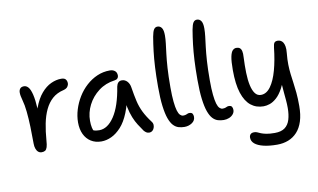

<svg xmlns="http://www.w3.org/2000/svg" viewBox="-95 -964 2368 1430"><g transform="rotate(-10 1088.5 -249.5)"><path d="M157 12Q142 12 131 3Q120 -6 114 -23Q108 -40 108 -61Q108 -126 106 -189Q104 -252 98.5 -305Q93 -358 83 -392Q77 -415 74.5 -428Q72 -441 72 -454Q72 -472 81.5 -483.5Q91 -495 111 -495Q129 -495 143.5 -478.5Q158 -462 168 -421.5Q178 -381 182 -309Q186 -237 184 -127L152 -156Q159 -253 183.5 -319.5Q208 -386 242.5 -426Q277 -466 316 -484Q355 -502 393 -502Q418 -502 427.5 -490Q437 -478 437 -461Q437 -447 428 -434.5Q419 -422 397 -416Q345 -404 311 -373.5Q277 -343 255.5 -297.5Q234 -252 222.5 -194Q211 -136 206 -68Q204 -36 198.5 -18.5Q193 -1 183 5.5Q173 12 157 12Z M609 10Q564 10 530.5 -11Q497 -32 479 -70Q461 -108 461 -159Q461 -207 476 -256Q491 -305 518 -349Q545 -393 582.5 -427Q620 -461 665 -480.5Q710 -500 761 -500Q784 -500 799 -488Q814 -476 814 -452Q814 -440 806.5 -431.5Q799 -423 784 -421Q714 -412 661.5 -372Q609 -332 580 -275Q551 -218 551 -156Q551 -127 556 -103.5Q561 -80 578 -43L526 -112Q549 -89 564.5 -82Q580 -75 607 -75Q671 -75 721.5 -151Q772 -227 795 -372Q799 -391 809 -401.5Q819 -412 836 -412Q860 -412 877 -393.5Q894 -375 898 -345Q907 -287 917.5 -241.5Q928 -196 948 -155.5Q968 -115 1002 -70Q1011 -60 1012 -47Q1013 -34 1008.5 -21.5Q1004 -9 994.5 -1Q985 7 972 7Q958 7 949 1Q940 -5 932 -14Q913 -41 896 -67.5Q879 -94 865 -128.5Q851 -163 841 -210.5Q831 -258 827 -323L860 -324Q846 -232 820 -167.5Q794 -103 759 -64.5Q724 -26 685.5 -8Q647 10 609 10Z M1236 11Q1213 11 1191.5 4.5Q1170 -2 1152.5 -21Q1135 -40 1122 -76Q1109 -112 1101.5 -171Q1094 -230 1094 -317Q1094 -401 1097.5 -465.5Q1101 -530 1107.5 -584.5Q1114 -639 1123 -692Q1130 -730 1140 -745Q1150 -760 1167 -760Q1187 -760 1199 -743Q1211 -726 1211 -686Q1211 -658 1207 -625Q1203 -592 1197.5 -548Q1192 -504 1188 -443.5Q1184 -383 1184 -297Q1184 -232 1188.5 -188.5Q1193 -145 1200.5 -120Q1208 -95 1219 -84.5Q1230 -74 1241 -74Q1255 -74 1263 -77Q1271 -80 1276.5 -82.5Q1282 -85 1289 -85Q1307 -85 1313 -75Q1319 -65 1319 -51Q1319 -23 1294 -6Q1269 11 1236 11Z M1534 11Q1511 11 1489.5 4.5Q1468 -2 1450.5 -21Q1433 -40 1420 -76Q1407 -112 1399.5 -171Q1392 -230 1392 -317Q1392 -401 1395.5 -465.5Q1399 -530 1405.5 -584.5Q1412 -639 1421 -692Q1428 -730 1438 -745Q1448 -760 1465 -760Q1485 -760 1497 -743Q1509 -726 1509 -686Q1509 -658 1505 -625Q1501 -592 1495.5 -548Q1490 -504 1486 -443.5Q1482 -383 1482 -297Q1482 -232 1486.5 -188.5Q1491 -145 1498.5 -120Q1506 -95 1517 -84.5Q1528 -74 1539 -74Q1553 -74 1561 -77Q1569 -80 1574.5 -82.5Q1580 -85 1587 -85Q1605 -85 1611 -75Q1617 -65 1617 -51Q1617 -33 1605 -18.5Q1593 -4 1574 3.5Q1555 11 1534 11Z M1894 261Q1834 261 1791 250.5Q1748 240 1725.5 221Q1703 202 1703 175Q1703 159 1712 149.5Q1721 140 1740 140Q1753 140 1763.5 145Q1774 150 1788.5 156Q1803 162 1827.5 167Q1852 172 1891 172Q1940 172 1967.5 151.5Q1995 131 2006.5 93Q2018 55 2018 5Q2018 -24 2015.5 -52Q2013 -80 2010 -112Q2007 -144 2004 -186.5Q2001 -229 2000 -287L2034 -258Q2016 -189 1992.5 -145.5Q1969 -102 1942.5 -78.5Q1916 -55 1891 -46.5Q1866 -38 1844 -38Q1788 -38 1748 -70Q1708 -102 1686 -169Q1664 -236 1664 -343Q1664 -410 1671 -444Q1678 -478 1690.5 -490Q1703 -502 1718 -502Q1734 -502 1744 -494.5Q1754 -487 1758 -470Q1762 -453 1760 -424Q1757 -361 1758.5 -306Q1760 -251 1769 -210.5Q1778 -170 1795 -147.5Q1812 -125 1839 -125Q1881 -125 1912.5 -168.5Q1944 -212 1964.5 -286.5Q1985 -361 1995 -454Q1998 -482 2005.5 -491.5Q2013 -501 2031 -501Q2042 -501 2052.5 -496Q2063 -491 2070.5 -479.5Q2078 -468 2081.5 -448.5Q2085 -429 2082 -400Q2077 -349 2078 -311Q2079 -273 2083 -239.5Q2087 -206 2092 -171.5Q2097 -137 2101 -95Q2105 -53 2105 5Q2105 72 2089.5 120.5Q2074 169 2045.5 200Q2017 231 1978.5 246Q1940 261 1894 261Z"/></g></svg>

Font: Shantell Sans Light
Style: Regular
Weight: 400
Version: Version 1.011;[c5ecc13dd]